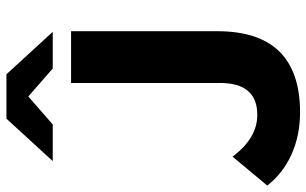

<svg xmlns="http://www.w3.org/2000/svg" viewBox="-214 -743 953 597"><g transform="rotate(-90 262.5 -444.5)"><path d="M-16 -90 74 -198Q131 -121 204 -121Q303 -121 303 -237V-700H464V-246Q464 -116 400.5 -52Q337 12 212 12Q140 12 81 -14.5Q22 -41 -16 -90ZM348 -757 261 -833 174 -757H60L192 -901H330L462 -757Z"/></g></svg>

Font: CMG Sans
Style: Bold
Weight: 700
Designer: Julieta Ulanovsky
Foundry: Julieta Ulanovsky
Version: Version 7.200